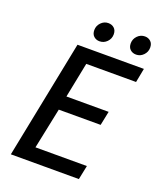

<svg xmlns="http://www.w3.org/2000/svg" viewBox="-149 -908 830 1000"><g transform="rotate(20 266.0 -408.0)"><path d="M33 0 164 -655H532L517 -577H241L202 -382H436L420 -304H188L141 -78H426L410 0ZM265 -711Q246 -711 233 -723Q220 -735 220 -757Q220 -781 237 -798.5Q254 -816 277 -816Q297 -816 310 -804Q323 -792 323 -770Q323 -746 306 -728.5Q289 -711 265 -711ZM468 -711Q448 -711 435 -723Q422 -735 422 -757Q422 -781 439 -798.5Q456 -816 480 -816Q499 -816 512 -804Q525 -792 525 -770Q525 -746 508 -728.5Q491 -711 468 -711Z"/></g></svg>

Font: Source Sans 3 Medium
Style: Italic
Weight: 500
Italic angle: -11°
Designer: Paul D. Hunt
Foundry: Adobe
Version: Version 3.052;hotconv 1.1.0;makeotfexe 2.6.0